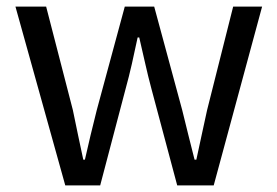

<svg xmlns="http://www.w3.org/2000/svg" viewBox="-20 -563 842 583"><path d="M178.2 0 26.9 -543H120.1L201.2 -229Q209.5 -189.9 217 -152.8Q224.6 -115.7 232.9 -78.1H237.8Q246.1 -115.7 255.1 -152.8Q264.2 -189.9 273.9 -229L358.9 -543H448.2L533.2 -229Q543 -189.9 552 -152.8Q561 -115.7 570.8 -78.1H576.2Q584.5 -115.7 592.3 -152.8Q600.1 -189.9 608.9 -229L688 -543H775.9L628.9 0H518.1L439.9 -293Q429.7 -331.1 421.1 -369.4Q412.6 -407.7 402.8 -449.2H397.9Q389.2 -407.7 380.4 -368.9Q371.6 -330.1 360.8 -291L284.2 0Z"/></svg>

Font: Source Han Sans CN
Style: Regular
Weight: 400
Designer: Ryoko NISHIZUKA  (kana, bopomofo & ideographs); Paul D. Hunt (Latin, Greek & Cyrillic); Sandoll Communications , Soo-you
Foundry: Adobe
Version: Version 2.004;hotconv 1.0.118;makeotfexe 2.5.65603